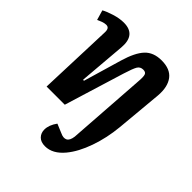

<svg xmlns="http://www.w3.org/2000/svg" viewBox="-208 -655 1013 1013"><g transform="rotate(45 298.0 -149.0)"><path d="M295.9 229Q264.2 229 247.6 211.9Q231 194.8 231 168.9Q231 134.8 257.8 98.1L308.1 119.1Q333.5 131.3 350.1 123Q366.7 114.7 371.1 82L401.9 -362.8Q404.8 -397 400.4 -410.4Q396 -423.8 377 -423.8Q355 -423.8 344.5 -405.8Q334 -387.7 318.4 -337.4Q315.4 -328.1 314 -323.2L214.8 0H79.1L94.2 -417Q95.2 -435.1 89.8 -444.1Q84.5 -453.1 70.8 -453.1Q64.5 -453.1 57.1 -451.4Q49.8 -449.7 45.2 -448Q40.5 -446.3 31.5 -442.4Q22.5 -438.5 19 -437L2.9 -492.2Q22.9 -503.9 60.1 -515.4Q97.2 -526.9 128.9 -526.9Q220.7 -526.9 211.9 -424.8L189.9 -162.1L196.8 -160.2L259.8 -375Q283.2 -454.6 316.9 -490.7Q350.6 -526.9 411.1 -526.9Q475.6 -526.9 504.4 -488.8Q533.2 -450.7 527.8 -382.8L503.9 -122.1Q495.6 -34.2 468 44.4Q440.4 123 399.9 171.9Q352.5 229 295.9 229Z"/></g></svg>

Font: Literata Book
Style: Bold Italic
Weight: 700
Italic angle: -3°
Designer: Latin by Veronika Burian and Jose Scaglione. Greek by Irene Vlachou. Cyrillic by Vera Evstafieva
Foundry: TypeTogether
Version: Version 1.003;PS 001.003;hotconv 1.0.88;makeotf.lib2.5.64775